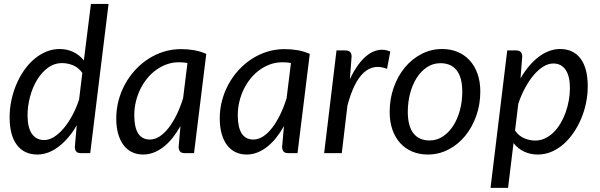

<svg xmlns="http://www.w3.org/2000/svg" viewBox="-20 -756 2962 948"><path d="M379 0Q361.5 0 355.5 -9Q349.5 -18 349.5 -31L359 -137.5Q340 -104.5 317.5 -78Q295 -51.5 270.2 -32.5Q245.5 -13.5 218.8 -3.2Q192 7 164.5 7Q99.5 7 63.5 -40.2Q27.5 -87.5 27.5 -177.5Q27.5 -218.5 36 -259.5Q44.5 -300.5 60.2 -338Q76 -375.5 98.2 -407.8Q120.5 -440 148 -463.5Q175.5 -487 207.2 -500.5Q239 -514 274 -514Q311.5 -514 342.2 -499.2Q373 -484.5 394 -457.5L429 -736.5H516L425.5 0ZM198 -64.5Q222 -64.5 246.2 -79.5Q270.5 -94.5 293.2 -121Q316 -147.5 336 -184.2Q356 -221 370.5 -264.5L386.5 -396Q367.5 -422.5 340.8 -433.5Q314 -444.5 287 -444.5Q247.5 -444.5 216 -421Q184.5 -397.5 162.2 -360.2Q140 -323 128 -277Q116 -231 116 -186.5Q116 -127 137.2 -95.8Q158.5 -64.5 198 -64.5Z M938 0H892Q874.5 0 868.2 -9Q862 -18 862 -31L871 -133.5Q853 -101.5 832.2 -75.5Q811.5 -49.5 788.2 -31.2Q765 -13 739.5 -3Q714 7 686.5 7Q656.5 7 632 -4.8Q607.5 -16.5 590.2 -39.2Q573 -62 563.5 -95.2Q554 -128.5 554 -171.5Q554 -216.5 565.2 -259.2Q576.5 -302 597.2 -340Q618 -378 647 -409.8Q676 -441.5 711.8 -464.8Q747.5 -488 788.5 -500.8Q829.5 -513.5 874.5 -513.5Q907 -513.5 937.8 -508.2Q968.5 -503 998.5 -490ZM720 -67Q744.5 -67 768 -82.2Q791.5 -97.5 812.5 -124.5Q833.5 -151.5 851.8 -188.8Q870 -226 884 -270.5L905.5 -444.5Q894.5 -447 883.8 -447.8Q873 -448.5 862.5 -448.5Q832.5 -448.5 804.5 -438.8Q776.5 -429 752 -411.5Q727.5 -394 707.5 -369.8Q687.5 -345.5 673.2 -316.5Q659 -287.5 651 -254.8Q643 -222 643 -187.5Q643 -67 720 -67Z M1449 0H1403Q1385.5 0 1379.2 -9Q1373 -18 1373 -31L1382 -133.5Q1364 -101.5 1343.2 -75.5Q1322.5 -49.5 1299.2 -31.2Q1276 -13 1250.5 -3Q1225 7 1197.5 7Q1167.5 7 1143 -4.8Q1118.5 -16.5 1101.2 -39.2Q1084 -62 1074.5 -95.2Q1065 -128.5 1065 -171.5Q1065 -216.5 1076.2 -259.2Q1087.5 -302 1108.2 -340Q1129 -378 1158 -409.8Q1187 -441.5 1222.8 -464.8Q1258.5 -488 1299.5 -500.8Q1340.5 -513.5 1385.5 -513.5Q1418 -513.5 1448.8 -508.2Q1479.5 -503 1509.5 -490ZM1231 -67Q1255.5 -67 1279 -82.2Q1302.5 -97.5 1323.5 -124.5Q1344.5 -151.5 1362.8 -188.8Q1381 -226 1395 -270.5L1416.5 -444.5Q1405.5 -447 1394.8 -447.8Q1384 -448.5 1373.5 -448.5Q1343.5 -448.5 1315.5 -438.8Q1287.5 -429 1263 -411.5Q1238.5 -394 1218.5 -369.8Q1198.5 -345.5 1184.2 -316.5Q1170 -287.5 1162 -254.8Q1154 -222 1154 -187.5Q1154 -67 1231 -67Z M1580.5 0 1641.5 -507H1685.5Q1716 -507 1716 -477L1707.5 -365Q1727.5 -407.5 1750.8 -438.8Q1774 -470 1799.5 -487.8Q1825 -505.5 1852 -509.5Q1879 -513.5 1907 -501.5L1891 -416Q1825.5 -442 1776.2 -397.5Q1727 -353 1695.5 -235L1667.5 0Z M2101 -62.5Q2137.5 -62.5 2167.2 -82.5Q2197 -102.5 2218.2 -135.8Q2239.5 -169 2251 -212.5Q2262.5 -256 2262.5 -303.5Q2262.5 -373.5 2234.8 -408.8Q2207 -444 2155 -444Q2118 -444 2088.2 -424.2Q2058.5 -404.5 2037.5 -371.5Q2016.5 -338.5 2005 -295Q1993.5 -251.5 1993.5 -204Q1993.5 -134 2021 -98.2Q2048.5 -62.5 2101 -62.5ZM2092.5 7Q2051 7 2016.5 -7.2Q1982 -21.5 1957 -48.5Q1932 -75.5 1918 -114.5Q1904 -153.5 1904 -203.5Q1904 -267.5 1924 -324Q1944 -380.5 1979 -422.8Q2014 -465 2061.2 -489.5Q2108.5 -514 2163 -514Q2204.5 -514 2239 -499.8Q2273.5 -485.5 2298.5 -458.5Q2323.5 -431.5 2337.5 -392.5Q2351.5 -353.5 2351.5 -304Q2351.5 -240.5 2331.5 -184Q2311.5 -127.5 2276.8 -85Q2242 -42.5 2194.5 -17.8Q2147 7 2092.5 7Z M2402 171.5 2484.5 -507H2528.5Q2558.5 -507 2558.5 -477L2550 -369Q2569 -402 2591.5 -428.8Q2614 -455.5 2638.8 -474.5Q2663.5 -493.5 2690.5 -503.8Q2717.5 -514 2745.5 -514Q2810.5 -514 2846.2 -467Q2882 -420 2882 -329.5Q2882 -288.5 2873.5 -247.5Q2865 -206.5 2849.2 -169.2Q2833.5 -132 2811.2 -99.8Q2789 -67.5 2761.8 -43.8Q2734.5 -20 2702.5 -6.5Q2670.5 7 2635.5 7Q2598 7 2567.2 -7.8Q2536.5 -22.5 2515.5 -49.5L2488.5 171.5ZM2712 -442.5Q2688 -442.5 2663.5 -427.8Q2639 -413 2616.2 -386.5Q2593.5 -360 2573.5 -323.5Q2553.5 -287 2539 -243.5L2523 -111Q2542 -84.5 2568.5 -73.2Q2595 -62 2622.5 -62Q2648.5 -62 2671.5 -73Q2694.5 -84 2713.5 -102.8Q2732.5 -121.5 2747.5 -146.8Q2762.5 -172 2772.8 -200.8Q2783 -229.5 2788.5 -260.2Q2794 -291 2794 -321Q2794 -380.5 2772.5 -411.5Q2751 -442.5 2712 -442.5Z"/></svg>

Font: Lato
Style: Italic
Weight: 400
Italic angle: -7°
Designer: Lukasz Dziedzic
Foundry: tyPoland Lukasz Dziedzic
Version: Version 2.007; 2014-02-27